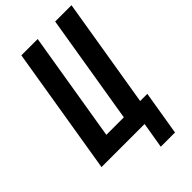

<svg xmlns="http://www.w3.org/2000/svg" viewBox="-267 -813 1040 1040"><g transform="rotate(-45 253.5 -293.0)"><path d="M307 149 332 0H2L123 -735H248L144 -105H278L382 -735H507L403 -105H458L416 149Z"/></g></svg>

Font: Iosevka SS18 Extrabold
Style: Italic
Weight: 800
Italic angle: -9°
Monospace: yes
Designer: Belleve Invis
Foundry: Belleve Invis
Version: Version 25.1.1; ttfautohint (v1.8.4)